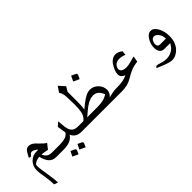

<svg xmlns="http://www.w3.org/2000/svg" viewBox="33 -1490 2575 2575"><g transform="rotate(-45 1320.0 -202.5)"><path d="M231.4 -240.7Q240.2 -240.7 249.8 -240.7Q259.3 -240.7 265.6 -240.2Q246.1 -257.8 222.7 -271.5Q202.6 -284.2 183.1 -284.2Q155.8 -284.2 131.8 -243.2L96.7 -252.4Q107.4 -271 118.4 -293Q129.4 -314.9 138.7 -328.1Q147.9 -341.3 157.2 -349.1Q179.2 -368.2 205.1 -368.2Q231 -368.2 253.4 -356.7Q275.9 -345.2 295.2 -326.9Q314.5 -308.6 332 -289.1Q380.4 -237.3 412.6 -221.7L354 -146.5Q291 -162.1 248.5 -163.6Q264.2 -125 291.5 -104.2Q318.8 -83.5 365.7 -83.5H473.1V0H368.2Q292 0 254.9 -50.8Q236.8 -75.2 225.8 -101.6Q214.8 -127.9 206.1 -164.1Q172.4 -161.6 148.9 -151.9Q125.5 -142.1 103.5 -124Q98.1 -109.9 98.1 -88.6Q98.1 -67.4 104.5 -22.5Q110.8 22.5 120.1 81.5Q138.2 191.4 140.6 258.3L85 238.3Q85 175.8 72.8 98.9Q60.5 22 56.9 -3.4Q53.2 -28.8 53.2 -56.6Q53.2 -138.2 104.7 -189.5Q156.2 -240.7 231.4 -240.7Z M473.1 -83.5H509.8Q576.2 -83.5 619.1 -97.4Q662.1 -111.3 684.6 -146.5Q680.2 -165.5 674.6 -210.9Q668.9 -256.3 665.5 -272.5L721.7 -320.8Q723.6 -307.1 727.5 -255.1Q731.4 -203.1 738.8 -173.6Q746.1 -144 761.7 -124Q791 -84 857.9 -84H874V0H853Q793.5 0 758.3 -20.8Q723.1 -41.5 703.1 -85Q650.9 0 507.3 0H473.1Q457 0 444.3 -12.7Q431.6 -25.4 431.6 -41.5Q431.6 -57.6 444.3 -70.6Q457 -83.5 473.1 -83.5ZM760.7 122.6Q760.7 130.4 756.3 139.2L735.8 186L654.8 148.4L689.9 76.7L744.6 102.5Q760.7 109.9 760.7 122.6ZM627.4 122.6Q627.4 130.4 623 139.2L602.5 186L521.5 148.4L556.6 76.7L611.3 102.5Q627.4 109.9 627.4 122.6Z M1352.5 -582.5Q1352.5 -573.7 1348.1 -564.9L1325.7 -517.1L1241.7 -555.7L1277.3 -630.9L1335.9 -604Q1352.5 -597.2 1352.5 -582.5ZM1224.6 -83.5Q1293.5 -83.5 1338.6 -94.5Q1383.8 -105.5 1422.9 -132.3Q1403.8 -182.1 1373.8 -209Q1343.8 -235.8 1295.4 -235.8Q1231.9 -235.8 1151.9 -179.2Q1126 -160.6 1110.1 -147.2Q1094.2 -133.8 1069.6 -112.5Q1044.9 -91.3 1035.2 -83.5ZM873.5 -83.5H960L971.2 -90.8Q1011.7 -125 1024.7 -181.9Q1037.6 -238.8 1037.6 -334Q1037.6 -378.4 1032.7 -477.5Q1031.2 -542.5 1000 -581.5L1054.2 -662.6L1130.4 -577.6L1090.8 -511.7V-319.8Q1090.8 -224.6 1080.1 -183.1Q1150.9 -243.2 1193.1 -271Q1235.4 -298.8 1264.9 -309.8Q1294.4 -320.8 1320.3 -320.8Q1387.2 -320.8 1436.3 -271Q1485.4 -221.2 1485.4 -154.8Q1485.4 -99.6 1438.5 -59.1Q1530.8 -83.5 1585.9 -83.5H1594.2V0H873.5Q857.4 0 844.7 -12.7Q832 -25.4 832 -41.5Q832 -57.6 844.7 -70.6Q857.4 -83.5 873.5 -83.5Z M1594.2 -83.5H1609.9Q1725.6 -83.5 1794.9 -120.1Q1775.9 -130.4 1767.8 -135.5Q1759.8 -140.6 1749.3 -150.4Q1738.8 -160.2 1734.9 -172.4Q1731 -184.6 1731 -204.1Q1731 -223.6 1737.8 -247.3Q1744.6 -271 1751.2 -284.4Q1757.8 -297.9 1770 -319.8Q1802.7 -386.2 1861.8 -407.7Q1878.4 -414.1 1899.4 -414.1Q1920.4 -414.1 1939.7 -407Q1959 -399.9 1969.5 -393.3Q1980 -386.7 1996.6 -375L1990.7 -312.5Q1943.4 -335 1891.6 -335Q1839.8 -335 1810.1 -302.7Q1786.6 -275.9 1786.6 -244.4Q1786.6 -212.9 1814.5 -198.5Q1842.3 -184.1 1881.1 -184.1Q1919.9 -184.1 1976.3 -200.7Q2032.7 -217.3 2052.7 -220.2L2037.6 -136.7Q1971.7 -130.4 1918.2 -109.1Q1864.7 -87.9 1810.1 -53.2Q1725.1 0 1610.8 0H1594.2Q1578.1 0 1565.4 -12.7Q1552.7 -25.4 1552.7 -41.5Q1552.7 -57.6 1565.4 -70.6Q1578.1 -83.5 1594.2 -83.5Z M2371.1 -137.2Q2371.1 -83.5 2416.5 -83.5H2527.3Q2527.3 -125.5 2509.5 -160.2Q2491.7 -194.8 2463.9 -210.9Q2450.2 -218.3 2433.1 -218.3Q2405.8 -218.3 2388.4 -191.2Q2371.1 -164.1 2371.1 -137.2ZM2337.9 115.7Q2392.6 115.7 2434.1 94.7Q2475.6 73.7 2502 38.6Q2518.6 14.6 2524.4 0H2415.5Q2371.6 0 2349.4 -29.1Q2327.1 -58.1 2327.1 -109.1Q2327.1 -160.2 2348.4 -207.8Q2369.6 -255.4 2402.3 -283.2Q2423.3 -302.7 2455.6 -302.7Q2487.8 -302.7 2511.7 -280.8Q2535.6 -258.8 2553.7 -224.1Q2586.9 -154.8 2586.9 -75.7Q2586.9 43 2521.5 115.7Q2495.6 144.5 2459 163.1Q2422.4 181.6 2384.3 181.6Q2334 181.6 2212.9 129.9Q2172.9 112.8 2158.7 107.4Q2163.6 98.6 2166.3 95Q2168.9 91.3 2174.8 87.6Q2180.7 84 2190.2 84Q2199.7 84 2250.7 99.9Q2301.8 115.7 2337.9 115.7Z"/></g></svg>

Font: VizhehAzad
Style: Regular
Weight: 400
Designer: damoon khanjanzadeh
Foundry: http://font-store.ir
Version: Version:0.0.3;RFB:1.2.5;Building:2016-04-04 21:25:54.909891